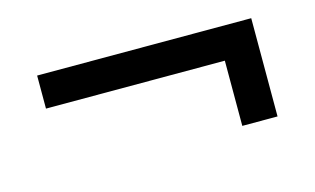

<svg xmlns="http://www.w3.org/2000/svg" viewBox="-43 -453 690 421"><g transform="rotate(-15 302.0 -242.5)"><path d="M59 -354H545V-131H465V-279H59Z"/></g></svg>

Font: Elaine Sans
Style: Regular
Weight: 400
Designer: Wei Huang
Foundry: Wei Huang
Version: Version 2.001;December 24, 2019;FontCreator 12.0.0.2547 64-b